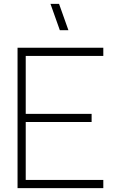

<svg xmlns="http://www.w3.org/2000/svg" viewBox="-20 -965 600 985"><path d="M510 0H70V-720H510V-678H112V-381H450V-339H112V-42H510ZM331 -810H287L239 -945H283Z"/></svg>

Font: Manrope Variable Light
Style: Regular
Weight: 200
Designer: Mikhail Sharanda
Foundry: Mikhail Sharanda
Version: Version 4.505